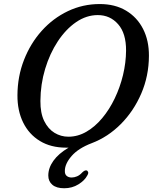

<svg xmlns="http://www.w3.org/2000/svg" viewBox="-20 -734 777 974"><path d="M486 -713.5Q563.5 -713.5 619.5 -680Q675.5 -646.5 705.8 -587.2Q736 -528 735.5 -450.5Q735 -348.5 696.5 -259.2Q658 -170 592.8 -104.5Q527.5 -39 446 -8Q377.5 18 343.2 57.5Q309 97 309 133Q308.5 150 318.2 158.2Q328 166.5 343.5 166.5Q357 166.5 371 160.5Q385 154.5 397 141Q410 128.5 419 130.5Q424.5 132 427 138.8Q429.5 145.5 422 157.5Q409.5 181.5 377.8 201.2Q346 221 305.5 221Q266.5 221 245.8 203.5Q225 186 225 156.5Q225 118 250.8 81.8Q276.5 45.5 328 15Q324.5 15 321.5 15Q318.5 15 315 15Q238 15 182.5 -18.8Q127 -52.5 97.5 -112.5Q68 -172.5 68.5 -251Q69 -346.5 101.8 -430.2Q134.5 -514 191.8 -577.8Q249 -641.5 324.5 -677.5Q400 -713.5 486 -713.5ZM185 -222Q184.5 -160.5 204.2 -120.2Q224 -80 256.5 -60.2Q289 -40.5 327 -40.5Q375 -40.5 418.5 -65.8Q462 -91 498.5 -134.8Q535 -178.5 562 -234.8Q589 -291 604 -353.2Q619 -415.5 619.5 -477Q620 -565 579.2 -611.2Q538.5 -657.5 476 -657.5Q418.5 -657.5 366.2 -621.8Q314 -586 273.2 -524.2Q232.5 -462.5 209 -384.5Q185.5 -306.5 185 -222Z"/></svg>

Font: Fraunces 72pt SuperSoft
Style: Italic
Weight: 400
Italic angle: -16°
Version: Version 1.000;[b76b70a41]